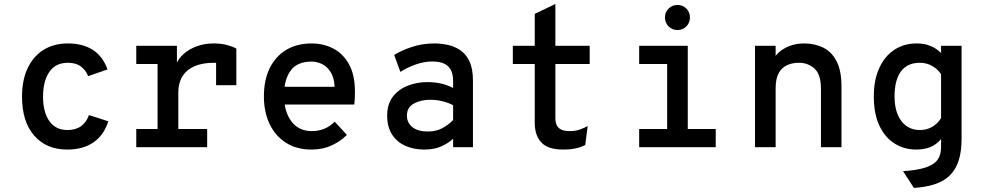

<svg xmlns="http://www.w3.org/2000/svg" viewBox="-20 -742 4968 968"><path d="M318.5 12Q214 12 152.5 -58.2Q91 -128.5 91 -255Q91 -338.5 119.5 -398.5Q148 -458.5 199.8 -490.8Q251.5 -523 322 -523Q396.5 -523 447.5 -490.8Q498.5 -458.5 522 -392L424.5 -358Q413 -387.5 388.2 -406.5Q363.5 -425.5 322 -425.5Q260 -425.5 228.5 -379Q197 -332.5 197 -255Q197 -176.5 228.8 -131.5Q260.5 -86.5 320 -86.5Q362 -86.5 389 -106.2Q416 -126 428.5 -162L526 -130.5Q504.5 -61.5 452 -24.8Q399.5 12 318.5 12Z M667 0V-91.5H774.5V-419.5H667V-511H872V-397.5L866 -412.5Q877.5 -445 905.8 -470Q934 -495 973 -509Q1012 -523 1056.5 -523Q1095 -523 1124 -515.2Q1153 -507.5 1171.5 -497V-312.5H1069.5V-466.5L1110.5 -420Q1096.5 -423 1083.2 -424.2Q1070 -425.5 1059 -425.5Q1000 -425.5 960 -407.8Q920 -390 899.5 -356.5Q879 -323 879 -276.5V-91.5H1024.5V0Z M1551 12Q1475.5 12 1421.8 -22.2Q1368 -56.5 1339.2 -117Q1310.5 -177.5 1310.5 -256Q1310.5 -339.5 1340.2 -399.2Q1370 -459 1423.8 -491Q1477.5 -523 1551 -523Q1611 -523 1660.8 -497Q1710.5 -471 1740 -417.2Q1769.5 -363.5 1769.5 -280Q1769.5 -267.5 1769 -250.8Q1768.5 -234 1766 -215H1390.5V-304.5H1667Q1664.5 -351 1646.8 -379Q1629 -407 1603.5 -419.2Q1578 -431.5 1551 -431.5Q1478 -431.5 1445 -385.8Q1412 -340 1412 -262Q1412 -179.5 1449 -130.2Q1486 -81 1552.5 -81Q1585 -81 1613.5 -92.2Q1642 -103.5 1667.5 -128.5L1729 -62Q1697 -29.5 1652 -8.8Q1607 12 1551 12Z M2119 12Q2065.5 12 2023.2 -7Q1981 -26 1956.5 -64Q1932 -102 1932 -159Q1932 -218 1961.2 -255.2Q1990.5 -292.5 2036.5 -310.2Q2082.5 -328 2133 -328Q2171.5 -328 2203 -321Q2234.5 -314 2264.5 -298.5V-332Q2264.5 -370 2251.5 -392Q2238.5 -414 2215 -423Q2191.5 -432 2160.5 -432Q2118.5 -432 2076 -417Q2033.5 -402 1998.5 -379.5L1967.5 -465Q2003 -487.5 2056.2 -505.2Q2109.5 -523 2170 -523Q2202 -523 2236.2 -516Q2270.5 -509 2299.8 -489.5Q2329 -470 2346.8 -432.8Q2364.5 -395.5 2364.5 -335V0H2264.5V-42.5Q2241 -20.5 2205.2 -4.2Q2169.5 12 2119 12ZM2136.5 -79Q2180.5 -79 2212.2 -97Q2244 -115 2264.5 -137V-211.5Q2242.5 -223.5 2212 -231.2Q2181.5 -239 2148.5 -239Q2102 -239 2066.8 -220Q2031.5 -201 2031.5 -159Q2031.5 -123.5 2059 -101.2Q2086.5 -79 2136.5 -79Z M2819 12Q2742.5 12 2709.2 -23.8Q2676 -59.5 2676 -123V-419.5H2565.5V-511H2676V-672L2780 -722V-511H2953V-419.5H2780V-147Q2780 -126.5 2786.5 -111.8Q2793 -97 2808.8 -89Q2824.5 -81 2852.5 -81Q2881.5 -81 2903 -88.8Q2924.5 -96.5 2943 -106.5L2930.5 -11Q2909.5 0 2883 6Q2856.5 12 2819 12Z M3343.5 -5V-511H3447.5V-5ZM3202.5 0V-91.5H3588.5V0ZM3202.5 -419.5V-511H3408.5V-419.5ZM3395 -590.5Q3369 -590.5 3350.8 -609Q3332.5 -627.5 3332.5 -654Q3332.5 -680.5 3350.8 -698.8Q3369 -717 3395 -717Q3422.5 -717 3440.5 -698.8Q3458.5 -680.5 3458.5 -654Q3458.5 -627.5 3440.5 -609Q3422.5 -590.5 3395 -590.5Z M3786.5 0V-511H3890.5V-398.5L3876 -427Q3880 -451.5 3901.8 -473.2Q3923.5 -495 3957.5 -509Q3991.5 -523 4033.5 -523Q4088 -523 4130.8 -501.8Q4173.5 -480.5 4198 -432.8Q4222.5 -385 4222.5 -305V0H4119V-294Q4119 -367 4086.5 -396.2Q4054 -425.5 4008 -425.5Q3975.5 -425.5 3948.8 -413.8Q3922 -402 3906.2 -373.8Q3890.5 -345.5 3890.5 -296V0Z M4587.5 205.5 4533 121Q4608 116 4649.5 101.5Q4691 87 4707.8 62.2Q4724.5 37.5 4724.5 1V-41Q4702 -13.5 4671.2 -0.8Q4640.5 12 4598.5 12Q4539 12 4490.8 -18Q4442.5 -48 4414 -107.5Q4385.5 -167 4385.5 -256Q4385.5 -339.5 4413 -399.2Q4440.5 -459 4489 -491Q4537.5 -523 4601 -523Q4632 -523 4655.8 -515.8Q4679.5 -508.5 4696.2 -497.5Q4713 -486.5 4724.5 -475V-511H4828V-42.5Q4828 22 4813.2 67.5Q4798.5 113 4768.8 142.2Q4739 171.5 4693.8 186.5Q4648.5 201.5 4587.5 205.5ZM4617.5 -86.5Q4651.5 -86.5 4679 -102Q4706.5 -117.5 4724.5 -146.5V-368Q4708.5 -393 4680.2 -409.2Q4652 -425.5 4617.5 -425.5Q4554.5 -425.5 4522.2 -381.8Q4490 -338 4490 -256Q4490 -177.5 4524.2 -132Q4558.5 -86.5 4617.5 -86.5Z"/></svg>

Font: Overpass Mono Light SemiBold
Style: Regular
Weight: 600
Monospace: yes
Version: Version 4.000